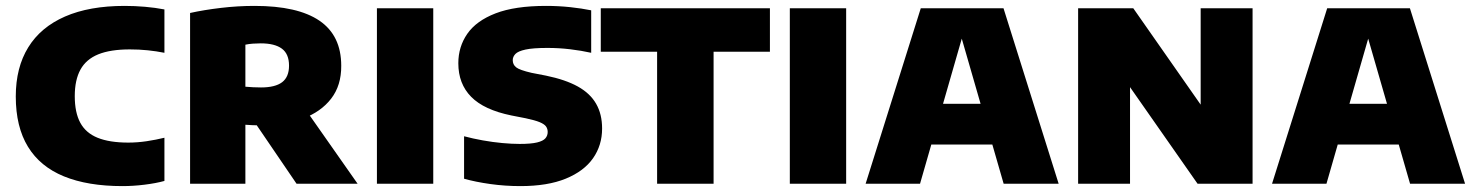

<svg xmlns="http://www.w3.org/2000/svg" viewBox="-20 -623 4992 651"><path d="M395.5 8Q277.5 8 196.8 -25Q116 -58 74.8 -125.5Q33.5 -193 33.5 -296Q33.5 -394 75.8 -462.5Q118 -531 200.5 -567Q283 -603 402.5 -603Q437 -603 471.8 -600Q506.5 -597 537.5 -591V-444Q510 -449.5 480.8 -452.5Q451.5 -455.5 420 -455.5Q354.5 -455.5 313.2 -438.8Q272 -422 252.8 -387Q233.5 -352 233.5 -297Q233.5 -241.5 252.2 -206.8Q271 -172 311.2 -155.8Q351.5 -139.5 415 -139.5Q445.5 -139.5 477.2 -144.2Q509 -149 537.5 -156V-9.5Q508.5 -1.5 470.2 3.2Q432 8 395.5 8Z M624.5 0V-579Q672 -589.5 729 -596.2Q786 -603 843 -603Q989.5 -603 1063.2 -552.8Q1137 -502.5 1137 -400Q1137.5 -333.5 1102.8 -288.5Q1068 -243.5 1006.5 -220.8Q945 -198 863.5 -198Q850.5 -198 837.5 -198.5Q824.5 -199 812 -200V0ZM985.5 0 801 -271H1002.5L1192.5 0ZM865 -326.5Q913 -326.5 936.5 -344.2Q960 -362 960 -400.5Q960 -440 935.8 -458Q911.5 -476 864 -476Q851 -476 837.2 -475Q823.5 -474 812 -471.5V-329Q827 -328 838.2 -327.2Q849.5 -326.5 865 -326.5Z M1258 0V-595H1449V0Z M1744.5 8Q1692.5 8 1642.5 1Q1592.5 -6 1553.5 -17V-161Q1583.5 -153 1617 -147Q1650.5 -141 1683 -138Q1715.5 -135 1742 -135Q1780.5 -135 1801 -140Q1821.5 -145 1829.2 -154Q1837 -163 1837 -175.5Q1837 -186 1831.5 -194Q1826 -202 1809.8 -208.8Q1793.5 -215.5 1762.5 -222L1714 -231.5Q1621 -250.5 1577.5 -294.8Q1534 -339 1534 -408.5Q1534 -464.5 1564.5 -508.5Q1595 -552.5 1660.5 -577.8Q1726 -603 1831.5 -603Q1873 -603 1913 -598.8Q1953 -594.5 1984.5 -588V-444Q1951 -451.5 1913 -456Q1875 -460.5 1836.5 -460.5Q1787.5 -460.5 1762 -455Q1736.5 -449.5 1727.5 -440Q1718.5 -430.5 1718.5 -419Q1718.5 -404 1730 -394.8Q1741.5 -385.5 1782.5 -376L1831.5 -366.5Q1897 -353 1939 -329.8Q1981 -306.5 2001.2 -271.2Q2021.5 -236 2021.5 -187Q2021.5 -130.5 1990.8 -86.5Q1960 -42.5 1898.2 -17.2Q1836.5 8 1744.5 8Z M2208 0V-447.5H2017V-595H2590.5V-447.5H2399.5V0Z M2658 0V-595H2849V0Z M2915 0 3102 -595H3382.5L3569.5 0H3383L3232.5 -521.5H3249.5L3099.5 0ZM3074 -133 3113.5 -271H3369.5L3409 -133Z M3635.5 0V-595H3822.5L4077 -231H4051V-595H4227V0H4040.5L3786 -364H3811.5V0Z M4293 0 4480 -595H4760.5L4947.5 0H4761L4610.5 -521.5H4627.5L4477.5 0ZM4452 -133 4491.5 -271H4747.5L4787 -133Z"/></svg>

Font: Encode Sans SC Condensed Thin ExtraBold
Style: Regular
Weight: 800
Version: Version 3.002